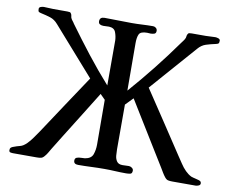

<svg xmlns="http://www.w3.org/2000/svg" viewBox="-80 -840 1159 947"><g transform="rotate(10 500.0 -367.0)"><path d="M979 -13Q979 -5 970.5 -1.5Q962 2 956 2H839Q826 2 817.5 0Q809 -2 801 -12Q793 -22 786.5 -33Q780 -44 774 -54L724 -135L580 -369L543 -331Q543 -276 543 -219.5Q543 -163 543 -107Q543 -92 544.5 -75.5Q546 -59 554.5 -47Q563 -35 583 -35Q591 -35 599 -35.5Q607 -36 615 -36Q623 -36 630.5 -30.5Q638 -25 638 -17Q638 -2 628 0Q618 2 607 2Q579 2 552.5 0.5Q526 -1 499 -1Q465 -1 432.5 0.5Q400 2 367 2Q345 2 345 -16Q345 -28 354.5 -31.5Q364 -35 376 -35Q388 -35 395 -36Q426 -41 434 -63.5Q442 -86 442 -113Q442 -169 441.5 -225.5Q441 -282 441 -337L416 -362Q380 -304 344 -246Q308 -188 271 -129L224 -53Q218 -43 212 -32.5Q206 -22 198 -13Q190 -3 181.5 -1Q173 1 160 1H42Q35 1 28 -0.5Q21 -2 21 -11Q21 -19 24 -22.5Q27 -26 34 -29Q55 -37 70 -40.5Q85 -44 102 -61Q117 -76 129 -93.5Q141 -111 153 -128Q203 -203 252.5 -278.5Q302 -354 352 -428L144 -664Q127 -684 105 -691Q83 -698 59 -703Q49 -705 45.5 -708Q42 -711 42 -722Q42 -730 50.5 -733Q59 -736 66 -736Q78 -736 89.5 -735Q101 -734 114 -734H184Q190 -734 195.5 -733Q201 -732 204 -725Q206 -721 206.5 -716.5Q207 -712 208 -708Q211 -700 216.5 -693.5Q222 -687 226 -680Q277 -610 330 -542Q383 -474 441 -409V-635Q440 -656 432.5 -675.5Q425 -695 399 -696Q392 -696 385 -695.5Q378 -695 371 -695Q361 -695 353.5 -699Q346 -703 346 -714Q346 -735 370 -735Q404 -735 438 -734Q472 -733 506 -733Q532 -733 559 -734.5Q586 -736 613 -736Q621 -736 627.5 -730.5Q634 -725 634 -716Q634 -704 625.5 -701Q617 -698 607 -698Q603 -698 598.5 -698.5Q594 -699 589 -699Q557 -699 549.5 -683.5Q542 -668 542 -639Q542 -580 542.5 -520Q543 -460 543 -401Q602 -468 657 -537.5Q712 -607 764 -680Q769 -687 774 -693.5Q779 -700 782 -708Q783 -712 783.5 -716.5Q784 -721 786 -725Q789 -732 794.5 -733Q800 -734 807 -734H877Q889 -734 900.5 -735Q912 -736 925 -736Q931 -736 940 -733Q949 -730 949 -722Q949 -711 945 -708Q941 -705 931 -703Q907 -698 885 -691Q863 -684 846 -664L644 -434Q695 -358 745.5 -281.5Q796 -205 847 -128Q859 -111 870.5 -93Q882 -75 897 -60Q904 -53 911.5 -47.5Q919 -42 927 -38Q935 -35 952.5 -31Q970 -27 974 -24Q979 -20 979 -13Z"/></g></svg>

Font: Kaisei Decol Medium
Style: Regular
Weight: 500
Designer: Font-Kai, 金井和夫
Foundry: KAZUO KANAI
Version: Version 5.003